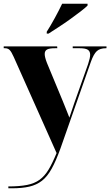

<svg xmlns="http://www.w3.org/2000/svg" viewBox="-22 -786 594 1035"><path d="M23 219Q83 219 123.5 211Q164 203 191.5 183Q219 163 240 128Q261 93 283 39L52 -479Q40 -506 30.5 -516Q21 -526 5 -526H-2V-536H286L287 -526H274Q244 -526 231.5 -519Q219 -512 219 -495Q219 -478 231 -447L316 -242Q328 -213 336 -192.5Q344 -172 352 -152Q359 -174 366 -193.5Q373 -213 379 -232L453 -441Q464 -474 464 -491Q464 -510 451 -518Q438 -526 408 -526H370V-536H552V-526H549Q517 -526 500 -510.5Q483 -495 468 -453L304 14Q280 81 256.5 123.5Q233 166 204 188.5Q175 211 136 220Q97 229 43 229H23ZM230 -615Q250 -646 273.5 -689Q297 -732 313 -766H450V-756Q437 -743 411.5 -723.5Q386 -704 355.5 -682Q325 -660 294 -640Q263 -620 240 -605H230Z"/></svg>

Font: Noto Serif Display SemiCondensed ExtraBold
Style: Regular
Weight: 800
Width: 4
Designer: Monotype Design Team
Foundry: Monotype Imaging Inc.
Version: Version 2.009